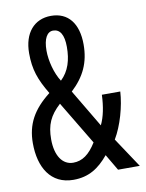

<svg xmlns="http://www.w3.org/2000/svg" viewBox="-83 -783 646 852"><g transform="rotate(-10 239.5 -357.0)"><path d="M206 -724C130 -724 82 -668 82 -577C82 -504 99 -456 140 -388C63 -328 29 -266 29 -181C29 -72 77 10 179 10C248 10 294 -20 338 -73L381 0H479L390 -134C424 -191 447 -274 451 -340H368C366 -287 357 -242 340 -207L239 -377C299 -433 327 -493 327 -574C327 -669 283 -724 206 -724ZM204 -658C235 -658 252 -631 252 -576C252 -518 238 -469 200 -433C175 -471 160 -530 160 -575C160 -629 177 -658 204 -658ZM178 -333 295 -138C264 -88 232 -65 191 -65C143 -65 112 -110 112 -184C112 -249 130 -289 178 -333Z"/></g></svg>

Font: Noto Sans Sinhala UI ExtraCondensed
Style: Regular
Weight: 400
Width: 2
Designer: Jelle Bosma - Monotype Design Team
Foundry: Monotype Imaging Inc.
Version: Version 2.006